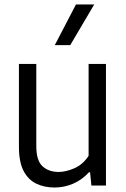

<svg xmlns="http://www.w3.org/2000/svg" viewBox="-20 -828 562 857"><path d="M223.5 9Q178 9 142 -8.2Q106 -25.5 85.2 -65.2Q64.5 -105 64.5 -173V-542.5H142V-176.5Q142 -111 169.8 -85.8Q197.5 -60.5 242 -60.5Q274 -60.5 312 -77Q350 -93.5 375.5 -132.5V-542.5H453V0H388L382 -59H377Q346 -25 306.2 -8Q266.5 9 223.5 9ZM224.5 -626.5 319 -808H400.5L293.5 -626.5Z"/></svg>

Font: Encode Sans SemiCondensed SemiCondensed
Style: Regular
Weight: 400
Width: 4
Designer: Multiple Designers
Foundry: Impallari Type
Version: Version 3.000; ttfautohint (v1.8.3) -l 8 -r 50 -G 200 -x 14 